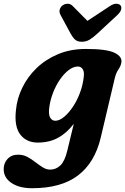

<svg xmlns="http://www.w3.org/2000/svg" viewBox="-64 -742 663 1016"><path d="M469 -13.5Q437.5 119 348.5 186.5Q259.5 254 106 254Q38 254 -3.2 226.2Q-44.5 198.5 -44.5 153Q-44.5 121 -23.8 98.8Q-3 76.5 32 76.5Q59 76.5 81.2 88.5Q103.5 100.5 123.2 116Q143 131.5 162.2 143.5Q181.5 155.5 201.5 155.5Q232.5 155.5 255.8 133Q279 110.5 292 55.5L326.5 -87Q289 -37.5 242.5 -12.5Q196 12.5 136 12.5Q76 12.5 43.2 -30.2Q10.5 -73 20.5 -160.5Q26 -220 53.8 -277.5Q81.5 -335 129.2 -381.2Q177 -427.5 242.8 -455.2Q308.5 -483 390.5 -483Q500.5 -483 542.5 -462.5Q584.5 -442 578 -409.5Q575 -394.5 569 -385Q563 -375.5 556.2 -363.8Q549.5 -352 544 -331ZM197 -175.5Q191.5 -136 201.5 -119.5Q211.5 -103 228.5 -103Q250 -103 274.2 -122.8Q298.5 -142.5 321 -175.8Q343.5 -209 359.2 -251Q375 -293 379.5 -338Q382.5 -362.5 373.5 -376.2Q364.5 -390 348.5 -390Q324.5 -390 300.2 -371.8Q276 -353.5 254.2 -322.5Q232.5 -291.5 217.5 -253.2Q202.5 -215 197 -175.5ZM451.5 -564.5Q429.5 -544 410.8 -532.5Q392 -521 369 -521Q346 -521 333.2 -532.5Q320.5 -544 309.5 -564.5L256.5 -662.5Q248 -678.5 252.2 -692Q256.5 -705.5 266.5 -713Q278.5 -722 293.8 -722.2Q309 -722.5 321.5 -709.5L398.5 -631.5L517 -709.5Q536.5 -722.5 551.5 -722.2Q566.5 -722 574 -713Q580 -705.5 577 -692Q574 -678.5 557 -662.5Z"/></svg>

Font: Fraunces 9pt SuperSoft
Style: Bold Italic
Weight: 700
Italic angle: -16°
Version: Version 1.000;[b76b70a41]